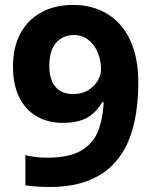

<svg xmlns="http://www.w3.org/2000/svg" viewBox="-20 -742 612 772"><path d="M536.1 -409.2Q536.1 -347.7 527.1 -287.1Q518.1 -226.6 495.6 -173.1Q473.1 -119.6 432.6 -78.4Q392.1 -37.1 329.6 -13.7Q267.1 9.8 178.2 9.8Q157.2 9.8 128.9 8.1Q100.6 6.3 82 2.9V-118.2Q101.6 -113.3 123.5 -110.6Q145.5 -107.9 168 -107.9Q257.3 -107.9 305.9 -136.2Q354.5 -164.6 374.3 -214.8Q394 -265.1 397 -331.1H391.1Q377 -307.6 357.7 -288.8Q338.4 -270 308.6 -259Q278.8 -248 232.9 -248Q171.9 -248 126.7 -274.7Q81.5 -301.3 56.9 -351.8Q32.2 -402.3 32.2 -474.1Q32.2 -551.8 61.8 -607.2Q91.3 -662.6 146 -692.4Q200.7 -722.2 274.9 -722.2Q329.6 -722.2 377 -703.4Q424.3 -684.6 460.2 -646Q496.1 -607.4 516.1 -548.3Q536.1 -489.3 536.1 -409.2ZM277.8 -601.1Q233.9 -601.1 206.1 -570.8Q178.2 -540.5 178.2 -476.1Q178.2 -424.3 202.1 -394Q226.1 -363.8 274.9 -363.8Q308.6 -363.8 333.5 -378.7Q358.4 -393.6 372.3 -416.3Q386.2 -439 386.2 -462.9Q386.2 -487.8 379.4 -512.2Q372.6 -536.6 358.9 -556.6Q345.2 -576.7 325 -588.9Q304.7 -601.1 277.8 -601.1Z"/></svg>

Font: Wonky
Style: Regular
Weight: 400
Designer: Monotype Design Team
Foundry: Monotype Imaging Inc.
Version: Version 3.000